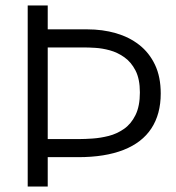

<svg xmlns="http://www.w3.org/2000/svg" viewBox="-20 -680 643 700"><path d="M112 -107V-173H270Q290 -173 318.5 -175Q347 -177 376.5 -184.5Q406 -192 432 -210Q458 -228 474 -260.5Q490 -293 490 -343Q490 -392 474 -423Q458 -454 433 -471.5Q408 -489 380.5 -496.5Q353 -504 328 -505.5Q303 -507 288 -507H112V-573H298Q354 -573 402.5 -559Q451 -545 487.5 -516.5Q524 -488 545 -444Q566 -400 566 -339Q566 -264 532 -212Q498 -160 430.5 -133.5Q363 -107 265 -107ZM81 0V-660H154V0Z"/></svg>

Font: Bricolage Grotesque 36pt Light
Style: Regular
Weight: 300
Designer: Mathieu Triay
Foundry: Atelier Triay
Version: Version 1.001;gftools[0.9.33.dev8+g029e19f]